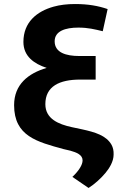

<svg xmlns="http://www.w3.org/2000/svg" viewBox="-20 -741 629 953"><path d="M211.7 -404C120.1 -377 50 -321.9 50 -219C50 -65.1 164.3 -37 295.3 -1L329.4 7C359.2 15.4 389.9 27.1 389.9 55C389.9 65.7 385.7 78 377.2 92C368.8 106 356.2 121 339.3 137L419.6 192C450.1 172.6 480.9 144.6 503.8 117C522.7 94 543.9 61.1 543.9 26C544.6 7.3 541.1 -8.8 533.5 -22.5C507.3 -68.8 451.2 -85 387.7 -99L336 -110C270.6 -124.3 205.1 -150.9 205.1 -224C205.1 -312.6 275 -346 377.8 -346H454.8V-463H373.4C308.5 -463 251.3 -479.4 251.3 -536C251.3 -586.7 303.9 -604 369 -604C417.5 -604 450.2 -595.5 490 -586L514.2 -696C467.2 -712 417.8 -721 352.5 -721C312.9 -721 277.5 -716.7 246.3 -708C162.5 -684.7 96.2 -630.5 96.2 -533C96.2 -461.5 148.9 -424.6 211.7 -404Z"/></svg>

Font: Asimov
Style: Wid
Weight: 500
Designer: Google
Version: Version 2.000980; 2014